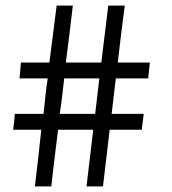

<svg xmlns="http://www.w3.org/2000/svg" viewBox="-20 -668 615 688"><path d="M349 0 373 -203H488L495 -260H380L395 -387H511L517 -444H402C410 -513 418 -580 427 -648H368L343 -444H216C225 -513 233 -580 241 -648H183L157 -444H55L50 -387H151C144 -344 141 -303 136 -260H33C32 -241 30 -222 27 -203H128C121 -135 113 -68 105 0H164C171 -68 180 -135 188 -203H314L290 0ZM336 -387 321 -260H194C201 -303 205 -344 210 -387Z"/></svg>

Font: Josefin Sans
Style: Regular
Weight: 400
Designer: Santiago Orozco
Foundry: Typemade
Version: 1.000